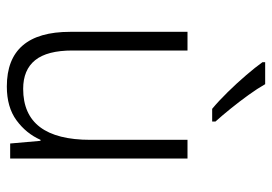

<svg xmlns="http://www.w3.org/2000/svg" viewBox="-140 -666 815 576"><g transform="rotate(90 268.0 -377.5)"><path d="M455 -532V0H410L402 -91H399Q380 -48 340.5 -19Q301 10 239 10Q75 10 75 -180V-532H131V-187Q131 -111 160 -75Q189 -39 246 -39Q399 -39 399 -241V-532ZM232 -765Q245 -742 264.5 -715Q284 -688 305 -662Q326 -636 344 -616V-606H306Q283 -625 256 -652.5Q229 -680 205 -708Q181 -736 166 -757V-765Z"/></g></svg>

Font: Noto Sans Thai Looped SemiCondensed Light
Style: Regular
Weight: 300
Width: 4
Designer: Sasikarn Vongin, Ben Mitchell
Foundry: The Fontpad Ltd
Version: Version 1.001; ttfautohint (v1.8.4.7-5d5b)